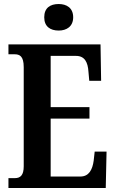

<svg xmlns="http://www.w3.org/2000/svg" viewBox="-20 -935 575 955"><path d="M272 -783C311 -783 344 -803 344 -849C344 -896 311 -915 272 -915C230 -915 200 -896 200 -849C200 -803 230 -783 272 -783ZM22 0H506L510 -181H451L446 -136C440 -92 423 -57 380 -57H232V-345H425V-402H232V-657H358C401 -657 417 -626 420 -578L424 -533H483L480 -714H22V-665H52C77 -665 98 -657 98 -601V-108C98 -64 82 -49 54 -49H22Z"/></svg>

Font: Noto Serif Bengali ExtraCondensed
Style: Bold
Weight: 700
Width: 2
Designer: Juan Bruce, Universal Thirst, Indian Type Foundry and the Monotype Design Team.
Foundry: Monotype Imaging Inc.
Version: Version 2.003